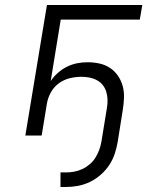

<svg xmlns="http://www.w3.org/2000/svg" viewBox="-20 -540 640 765"><path d="M221 205V147H242Q259 147 275.5 144Q292 141 308 133.5Q324 126 337.5 114.5Q351 103 360 88.5Q369 74 375 58Q381 42 384 25L406 -110Q409 -127 408.5 -143Q408 -159 403.5 -174Q399 -189 389.5 -201Q380 -213 366 -220.5Q352 -228 336.5 -231Q321 -234 304 -234Q282 -234 258.5 -228.5Q235 -223 215 -208.5Q195 -194 183 -172.5Q171 -151 167 -128L146 0H81L167 -520H547L537 -462H222L182 -217Q194 -235 211 -250Q228 -265 247.5 -274.5Q267 -284 287.5 -288Q308 -292 329 -292Q353 -292 376 -287Q399 -282 418 -269.5Q437 -257 450 -238Q463 -219 469 -196.5Q475 -174 474 -149.5Q473 -125 469 -101L449 25Q445 49 437 73Q429 97 415 118Q401 139 381 156.5Q361 174 338 185Q315 196 291 200.5Q267 205 243 205Z"/></svg>

Font: Iosevka Light Extended
Style: Italic
Weight: 300
Width: 7
Italic angle: -9°
Monospace: yes
Designer: Belleve Invis
Foundry: Belleve Invis
Version: Version 32.5.0; ttfautohint (v1.8.4)